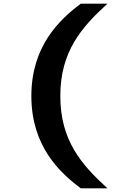

<svg xmlns="http://www.w3.org/2000/svg" viewBox="-20 -821 660 1041"><path d="M307 -300.5C307 -540 420 -671.5 562.5 -801H418C301.5 -714 150 -570 150 -300.5C150 -30 301.5 113 418 200H562.5C420 70.5 307 -61 307 -300.5Z"/></svg>

Font: Monaspace Neon ExtraBold
Style: Regular
Weight: 800
Designer: Riley Cran & the Lettermatic Team
Foundry: Lettermatic
Version: Version 1.200 (Monaspace Neon)